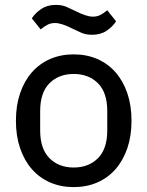

<svg xmlns="http://www.w3.org/2000/svg" viewBox="-20 -752 602 784"><path d="M281 12Q228 12 184.5 -7Q141 -26 110 -61.5Q79 -97 62 -147Q45 -197 45 -259Q45 -321 62 -371Q79 -421 110 -456.5Q141 -492 184.5 -511Q228 -530 281 -530Q334 -530 377.5 -511Q421 -492 452 -456.5Q483 -421 500 -371Q517 -321 517 -259Q517 -197 500 -147Q483 -97 452 -61.5Q421 -26 377.5 -7Q334 12 281 12ZM281 -68Q342 -68 380 -106Q418 -144 418 -220V-298Q418 -374 380 -412Q342 -450 281 -450Q220 -450 182 -412Q144 -374 144 -298V-220Q144 -144 182 -106Q220 -68 281 -68ZM356 -610Q330 -610 311.5 -618.5Q293 -627 276 -635Q231 -658 205 -658Q188 -658 175 -651.5Q162 -645 146 -632L110 -677Q124 -699 148.5 -715.5Q173 -732 208 -732Q234 -732 252.5 -723.5Q271 -715 288 -707Q333 -684 359 -684Q376 -684 389 -690.5Q402 -697 418 -710L454 -665Q440 -643 415.5 -626.5Q391 -610 356 -610Z"/></svg>

Font: IBM Plex Sans Hebrew Text
Style: Regular
Weight: 450
Designer: Mike Abbink, Paul van der Laan, Pieter van Rosmalen, Yanek Iontef
Foundry: Bold Monday
Version: Version 1.2